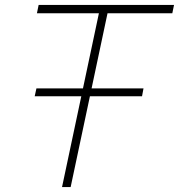

<svg xmlns="http://www.w3.org/2000/svg" viewBox="-20 -760 727 780"><path d="M557 -369H121L128 -401H563ZM680 -706H130L137 -740H687ZM267 0H232L389 -740H424Z"/></svg>

Font: Be Vietnam Pro Variable Thin
Style: Italic
Weight: 100
Italic angle: -12°
Designer: Lam Bao, Tony Le, Vietanh Nguyen
Foundry: Yellow Type Foundry
Version: Version 1.002